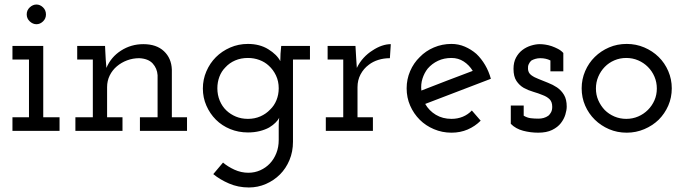

<svg xmlns="http://www.w3.org/2000/svg" viewBox="-20 -578 3022 848"><path d="M243 0H35V-60H108V-315H35V-375H171V-60H243ZM183 -514Q183 -496 170 -483.5Q157 -471 141 -471Q125 -471 111.5 -483.5Q98 -496 98 -514.5Q98 -533 111.5 -545.5Q125 -558 141 -558Q157 -558 170 -545.5Q183 -533 183 -514Z M521 0H313V-60H390V-315H321V-375H444L445 -353Q446 -332 447 -315.5Q448 -299 450 -278Q470 -326 514.5 -354.5Q559 -383 613 -383Q671 -383 704 -352Q737 -321 739 -271V-60H806V0H598V-60H676V-246Q674 -276 654.5 -297.5Q635 -319 595 -321Q567 -321 541.5 -311.5Q516 -302 496 -285Q476 -268 464.5 -244.5Q453 -221 453 -193V-60H521Z M922 191 965 140Q986 158 1015.5 171.5Q1045 185 1077 185Q1105 185 1129.5 174Q1154 163 1172 144Q1190 125 1200.5 98.5Q1211 72 1211 40V-24Q1211 -30 1211.5 -39.5Q1212 -49 1213 -58Q1208 -47 1196 -35.5Q1184 -24 1169 -15Q1151 -5 1127 1Q1103 7 1075 7Q1033 7 996.5 -8Q960 -23 933.5 -49.5Q907 -76 891.5 -111.5Q876 -147 876 -187Q876 -227 891.5 -263Q907 -299 933.5 -325.5Q960 -352 996.5 -368Q1033 -384 1075 -384Q1127 -384 1165 -360.5Q1203 -337 1218 -308Q1218 -325 1219 -341Q1220 -357 1222 -375H1349V-315H1274V48Q1274 92 1258.5 129Q1243 166 1216.5 192.5Q1190 219 1154.5 234.5Q1119 250 1079 250Q1032 250 991.5 232.5Q951 215 922 191ZM1075 -322Q1044 -322 1018.5 -311Q993 -300 975 -280Q958 -263 949 -239Q940 -215 940 -188Q940 -159 950.5 -133.5Q961 -108 980 -90Q998 -73 1022 -63Q1046 -53 1075 -53Q1105 -53 1130 -64Q1155 -75 1173 -94Q1191 -111 1201 -135.5Q1211 -160 1211 -188Q1211 -219 1199 -244.5Q1187 -270 1167 -288Q1150 -304 1126 -313Q1102 -322 1075 -322Z M1627 0H1419V-60H1496V-315H1427V-375H1550L1553 -323Q1555 -302 1554.5 -300.5Q1554 -299 1556 -278Q1568 -303 1586 -322.5Q1604 -342 1625 -355Q1646 -369 1666.5 -376Q1687 -383 1706 -383L1702 -321Q1675 -321 1651 -313.5Q1627 -306 1609 -292Q1586 -275 1572.5 -249.5Q1559 -224 1559 -193V-60H1627Z M2103 -45Q2078 -20 2045.5 -6Q2013 8 1974 8Q1933 8 1896.5 -7.5Q1860 -23 1834 -49Q1807 -76 1791.5 -111.5Q1776 -147 1776 -188Q1776 -228 1791.5 -264Q1807 -300 1834 -326Q1860 -353 1896.5 -368.5Q1933 -384 1974 -384Q2005 -384 2033 -372Q2061 -360 2084 -340Q2106 -319 2122.5 -291Q2139 -263 2148 -230Q2075 -202 2003 -174.5Q1931 -147 1858 -119Q1875 -89 1905 -71Q1935 -53 1974 -53Q2001 -53 2024 -62.5Q2047 -72 2064 -90ZM1974 -322Q1941 -322 1914.5 -309.5Q1888 -297 1869 -275Q1854 -256 1846 -231Q1838 -206 1841 -178Q1898 -200 1954.5 -222Q2011 -244 2068 -265Q2052 -291 2028 -306.5Q2004 -322 1974 -322Z M2457 -34Q2443 -16 2418.5 -4Q2394 8 2357 8Q2323 8 2290.5 -0.5Q2258 -9 2236 -31V-112H2293V-67Q2308 -58 2323.5 -56Q2339 -54 2359 -54Q2370 -54 2381 -57Q2392 -60 2402 -67Q2409 -73 2414 -82.5Q2419 -92 2419 -106Q2419 -128 2407.5 -139.5Q2396 -151 2377 -158Q2358 -166 2335.5 -172.5Q2313 -179 2293 -190Q2274 -201 2261 -220.5Q2248 -240 2248 -274Q2248 -303 2259 -323.5Q2270 -344 2287 -357Q2304 -370 2325 -376.5Q2346 -383 2364 -383Q2375 -383 2388.5 -381Q2402 -379 2417 -374Q2431 -369 2444.5 -362Q2458 -355 2468 -344V-263H2411V-311Q2401 -316 2390 -318.5Q2379 -321 2366 -321Q2355 -321 2344.5 -318Q2334 -315 2326 -310Q2319 -303 2315 -294Q2311 -285 2312 -273Q2313 -256 2326.5 -246Q2340 -236 2359 -229Q2378 -221 2400 -212.5Q2422 -204 2440 -192Q2459 -179 2471 -159Q2483 -139 2483 -107Q2483 -92 2477 -72Q2471 -52 2457 -34Z M2889 -49Q2862 -23 2825.5 -7.5Q2789 8 2748 8Q2706 8 2670 -7.5Q2634 -23 2607 -49.5Q2580 -76 2564.5 -111.5Q2549 -147 2549 -188Q2549 -228 2564.5 -264Q2580 -300 2607 -326.5Q2634 -353 2670 -368.5Q2706 -384 2748 -384Q2789 -384 2825.5 -368.5Q2862 -353 2889 -326.5Q2916 -300 2931.5 -264Q2947 -228 2947 -188Q2947 -147 2931.5 -111.5Q2916 -76 2889 -49ZM2651 -92Q2669 -74 2693.5 -63.5Q2718 -53 2746 -53Q2774 -53 2798.5 -63.5Q2823 -74 2841.5 -92.5Q2860 -111 2870.5 -135Q2881 -159 2881 -187Q2881 -215 2870.5 -239.5Q2860 -264 2841.5 -282.5Q2823 -301 2798.5 -311.5Q2774 -322 2746 -322Q2718 -322 2693.5 -311.5Q2669 -301 2651 -282.5Q2633 -264 2622.5 -239.5Q2612 -215 2612 -187Q2612 -159 2622.5 -135Q2633 -111 2651 -92Z"/></svg>

Font: Josefin Slab SemiBold
Style: Regular
Weight: 600
Designer: Santiago Orozco
Foundry: Typemade
Version: Version 2.000